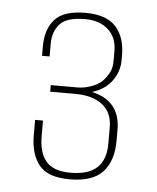

<svg xmlns="http://www.w3.org/2000/svg" viewBox="-43 -544 476 581"><g transform="rotate(5 195.0 -253.0)"><path d="M190 0Q123 0 96.5 -33Q70 -66 70 -124V-170H94V-123Q94 -72 116.5 -46Q139 -20 190 -20Q245 -20 271 -44.5Q297 -69 297 -117V-167Q297 -212 267 -235.5Q237 -259 184 -259H108V-279H190Q211 -279 234.5 -288Q258 -297 271 -314Q282 -328 286.5 -340Q291 -352 291 -369V-398Q291 -440 264.5 -463.5Q238 -487 195 -487Q139 -487 118 -464Q97 -441 97 -404V-365H74V-394Q74 -446 101 -476Q128 -506 194 -506Q257 -506 286 -474.5Q315 -443 315 -387V-373Q315 -338 294 -309.5Q273 -281 234 -269Q277 -260 299 -233Q321 -206 321 -162V-128Q321 -67 290 -33.5Q259 0 190 0Z"/></g></svg>

Font: Alumni Sans SC Thin
Style: Regular
Weight: 100
Designer: Robert E. Leuschke
Foundry: Robert E. Leuschke
Version: Version 1.018